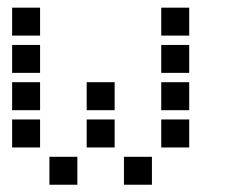

<svg xmlns="http://www.w3.org/2000/svg" viewBox="-20 -508 640 515"><path d="M13.5 -487.5Q12.5 -487.5 12.5 -487.5Q12.5 -487.5 12.5 -486.5V-413.5Q12.5 -412.5 12.5 -412.5Q12.5 -412.5 13.5 -412.5H86.5Q87.5 -412.5 87.5 -412.5Q87.5 -412.5 87.5 -413.5V-486.5Q87.5 -487.5 87.5 -487.5Q87.5 -487.5 86.5 -487.5ZM413.5 -487.5Q412.5 -487.5 412.5 -487.5Q412.5 -487.5 412.5 -486.5V-413.5Q412.5 -412.5 412.5 -412.5Q412.5 -412.5 413.5 -412.5H486.5Q487.5 -412.5 487.5 -412.5Q487.5 -412.5 487.5 -413.5V-486.5Q487.5 -487.5 487.5 -487.5Q487.5 -487.5 486.5 -487.5ZM13.5 -387.5Q12.5 -387.5 12.5 -387.5Q12.5 -387.5 12.5 -386.5V-313.5Q12.5 -312.5 12.5 -312.5Q12.5 -312.5 13.5 -312.5H86.5Q87.5 -312.5 87.5 -312.5Q87.5 -312.5 87.5 -313.5V-386.5Q87.5 -387.5 87.5 -387.5Q87.5 -387.5 86.5 -387.5ZM413.5 -387.5Q412.5 -387.5 412.5 -387.5Q412.5 -387.5 412.5 -386.5V-313.5Q412.5 -312.5 412.5 -312.5Q412.5 -312.5 413.5 -312.5H486.5Q487.5 -312.5 487.5 -312.5Q487.5 -312.5 487.5 -313.5V-386.5Q487.5 -387.5 487.5 -387.5Q487.5 -387.5 486.5 -387.5ZM13.5 -287.5Q12.5 -287.5 12.5 -287.5Q12.5 -287.5 12.5 -286.5V-213.5Q12.5 -212.5 12.5 -212.5Q12.5 -212.5 13.5 -212.5H86.5Q87.5 -212.5 87.5 -212.5Q87.5 -212.5 87.5 -213.5V-286.5Q87.5 -287.5 87.5 -287.5Q87.5 -287.5 86.5 -287.5ZM213.5 -287.5Q212.5 -287.5 212.5 -287.5Q212.5 -287.5 212.5 -286.5V-213.5Q212.5 -212.5 212.5 -212.5Q212.5 -212.5 213.5 -212.5H286.5Q287.5 -212.5 287.5 -212.5Q287.5 -212.5 287.5 -213.5V-286.5Q287.5 -287.5 287.5 -287.5Q287.5 -287.5 286.5 -287.5ZM413.5 -287.5Q412.5 -287.5 412.5 -287.5Q412.5 -287.5 412.5 -286.5V-213.5Q412.5 -212.5 412.5 -212.5Q412.5 -212.5 413.5 -212.5H486.5Q487.5 -212.5 487.5 -212.5Q487.5 -212.5 487.5 -213.5V-286.5Q487.5 -287.5 487.5 -287.5Q487.5 -287.5 486.5 -287.5ZM13.5 -187.5Q12.5 -187.5 12.5 -187.5Q12.5 -187.5 12.5 -186.5V-113.5Q12.5 -112.5 12.5 -112.5Q12.5 -112.5 13.5 -112.5H86.5Q87.5 -112.5 87.5 -112.5Q87.5 -112.5 87.5 -113.5V-186.5Q87.5 -187.5 87.5 -187.5Q87.5 -187.5 86.5 -187.5ZM213.5 -187.5Q212.5 -187.5 212.5 -187.5Q212.5 -187.5 212.5 -186.5V-113.5Q212.5 -112.5 212.5 -112.5Q212.5 -112.5 213.5 -112.5H286.5Q287.5 -112.5 287.5 -112.5Q287.5 -112.5 287.5 -113.5V-186.5Q287.5 -187.5 287.5 -187.5Q287.5 -187.5 286.5 -187.5ZM413.5 -187.5Q412.5 -187.5 412.5 -187.5Q412.5 -187.5 412.5 -186.5V-113.5Q412.5 -112.5 412.5 -112.5Q412.5 -112.5 413.5 -112.5H486.5Q487.5 -112.5 487.5 -112.5Q487.5 -112.5 487.5 -113.5V-186.5Q487.5 -187.5 487.5 -187.5Q487.5 -187.5 486.5 -187.5ZM113.5 -87.5Q112.5 -87.5 112.5 -87.5Q112.5 -87.5 112.5 -86.5V-13.5Q112.5 -12.5 112.5 -12.5Q112.5 -12.5 113.5 -12.5H186.5Q187.5 -12.5 187.5 -12.5Q187.5 -12.5 187.5 -13.5V-86.5Q187.5 -87.5 187.5 -87.5Q187.5 -87.5 186.5 -87.5ZM313.5 -87.5Q312.5 -87.5 312.5 -87.5Q312.5 -87.5 312.5 -86.5V-13.5Q312.5 -12.5 312.5 -12.5Q312.5 -12.5 313.5 -12.5H386.5Q387.5 -12.5 387.5 -12.5Q387.5 -12.5 387.5 -13.5V-86.5Q387.5 -87.5 387.5 -87.5Q387.5 -87.5 386.5 -87.5Z"/></svg>

Font: Doto Black
Style: Regular
Weight: 900
Monospace: yes
Version: Version 1.000